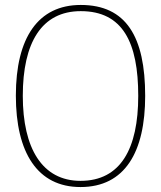

<svg xmlns="http://www.w3.org/2000/svg" viewBox="-20 -745 651 775"><path d="M305 10C484 10 566 -131 566 -358C566 -597 489 -725 306 -725C134 -725 44 -593 44 -359C44 -129 131 10 305 10ZM305 -15C150 -15 72 -147 72 -358C72 -573 148 -700 306 -700C476 -700 538 -573 538 -358C538 -145 467 -15 305 -15Z"/></svg>

Font: Noto Serif Armenian SemiCondensed Thin
Style: Regular
Weight: 100
Width: 4
Designer: Monotype Design Team
Foundry: Monotype Imaging Inc.
Version: Version 2.008